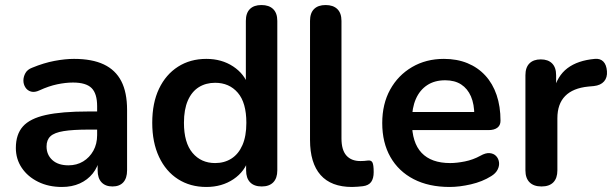

<svg xmlns="http://www.w3.org/2000/svg" viewBox="-20 -733 2435 763"><path d="M226 10Q173 10 131.5 -10.5Q90 -31 66.5 -66Q43 -101 43 -145Q43 -199 71 -230.5Q99 -262 162 -276Q225 -290 331 -290H381V-218H332Q270 -218 233 -212Q196 -206 180.5 -191.5Q165 -177 165 -151Q165 -118 188 -97Q211 -76 252 -76Q285 -76 310.5 -91.5Q336 -107 351 -134Q366 -161 366 -196V-311Q366 -361 344 -383Q322 -405 270 -405Q241 -405 207.5 -398Q174 -391 137 -374Q118 -365 103.5 -369Q89 -373 81 -385.5Q73 -398 73 -413Q73 -428 81 -442.5Q89 -457 108 -464Q154 -483 196.5 -491Q239 -499 274 -499Q346 -499 392.5 -477Q439 -455 462 -410.5Q485 -366 485 -296V-56Q485 -25 470 -8.5Q455 8 427 8Q399 8 383.5 -8.5Q368 -25 368 -56V-104H376Q369 -69 348.5 -43.5Q328 -18 297 -4Q266 10 226 10Z M800 10Q736 10 687.5 -21Q639 -52 612 -109.5Q585 -167 585 -245Q585 -324 612 -380.5Q639 -437 687.5 -468Q736 -499 800 -499Q861 -499 906.5 -469Q952 -439 968 -390H957V-650Q957 -681 973 -697Q989 -713 1019 -713Q1049 -713 1065.5 -697Q1082 -681 1082 -650V-56Q1082 -25 1066 -8.5Q1050 8 1020 8Q990 8 974 -8.5Q958 -25 958 -56V-134L969 -104Q954 -52 908 -21Q862 10 800 10ZM835 -85Q872 -85 900 -103Q928 -121 943.5 -156.5Q959 -192 959 -245Q959 -325 925 -364.5Q891 -404 835 -404Q798 -404 770 -386.5Q742 -369 726.5 -333.5Q711 -298 711 -245Q711 -166 745 -125.5Q779 -85 835 -85Z M1379 10Q1296 10 1254 -37.5Q1212 -85 1212 -177V-650Q1212 -681 1228 -697Q1244 -713 1274 -713Q1304 -713 1320.5 -697Q1337 -681 1337 -650V-183Q1337 -137 1356.5 -115Q1376 -93 1412 -93Q1420 -93 1427 -93.5Q1434 -94 1441 -95Q1455 -97 1460 -87.5Q1465 -78 1465 -49Q1465 -24 1455 -10Q1445 4 1422 7Q1412 8 1401 9Q1390 10 1379 10Z M1767 10Q1684 10 1624 -21Q1564 -52 1531.5 -109Q1499 -166 1499 -244Q1499 -320 1530.5 -377Q1562 -434 1617.5 -466.5Q1673 -499 1744 -499Q1796 -499 1837.5 -482Q1879 -465 1908.5 -433Q1938 -401 1953.5 -355.5Q1969 -310 1969 -253Q1969 -235 1956.5 -225.5Q1944 -216 1921 -216H1600V-288H1881L1865 -273Q1865 -319 1851.5 -350Q1838 -381 1812.5 -397.5Q1787 -414 1749 -414Q1707 -414 1677.5 -394.5Q1648 -375 1632.5 -339.5Q1617 -304 1617 -255V-248Q1617 -166 1655.5 -125.5Q1694 -85 1769 -85Q1795 -85 1827.5 -91.5Q1860 -98 1889 -114Q1910 -126 1926 -124.5Q1942 -123 1951.5 -113Q1961 -103 1963 -88.5Q1965 -74 1957.5 -59Q1950 -44 1932 -33Q1897 -11 1851.5 -0.5Q1806 10 1767 10Z M2132 8Q2101 8 2084.5 -8.5Q2068 -25 2068 -56V-434Q2068 -465 2084 -481Q2100 -497 2129 -497Q2158 -497 2174 -481Q2190 -465 2190 -434V-371H2180Q2194 -431 2235 -462Q2276 -493 2344 -499Q2365 -501 2377.5 -488.5Q2390 -476 2392 -450Q2394 -425 2380.5 -409.5Q2367 -394 2340 -391L2318 -389Q2257 -383 2226 -351.5Q2195 -320 2195 -263V-56Q2195 -25 2179 -8.5Q2163 8 2132 8Z"/></svg>

Font: Nunito ExtraLight
Style: Regular
Weight: 200
Designer: Vernon Adams
Foundry: Vernon Adams
Version: Version 3.602